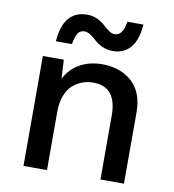

<svg xmlns="http://www.w3.org/2000/svg" viewBox="-81 -788 780 860"><g transform="rotate(10 309.5 -358.5)"><path d="M502 -716.8Q497.6 -647.5 467.8 -611.8Q438 -576.2 386.2 -576.2Q360.8 -576.2 338.9 -586.4Q316.9 -596.7 304.4 -608.6Q292 -620.6 276.9 -630.9Q261.7 -641.1 248 -641.1Q228 -641.1 217.8 -625Q207.5 -608.9 202.1 -575.2H128.9Q139.2 -716.8 248 -716.8Q272.9 -716.8 294.2 -706.5Q315.4 -696.3 327.9 -684.3Q340.3 -672.4 354.7 -662.1Q369.1 -651.9 381.8 -651.9Q419.9 -651.9 429.2 -716.8ZM83 0V-500H178.2L183.1 -414.1Q207.5 -461.9 251.5 -485.8Q295.4 -509.8 352.1 -509.8Q435.5 -509.8 487.8 -462.2Q540 -414.6 540 -324.2V0H433.1V-291Q433.1 -421.9 326.2 -421.9Q300.3 -421.9 276.9 -413.3Q253.4 -404.8 233.4 -387Q213.4 -369.1 201.7 -338.1Q189.9 -307.1 189.9 -266.1V0Z"/></g></svg>

Font: Work Sans Medium
Style: Regular
Weight: 500
Designer: Wei Huang
Foundry: Wei Huang
Version: Version 2.012